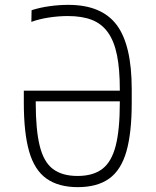

<svg xmlns="http://www.w3.org/2000/svg" viewBox="-20 -760 640 790"><path d="M300 10Q221 10 171.5 -25Q122 -60 100 -136.5Q78 -213 78 -337V-387H495V-343H117L127 -358V-338Q127 -226 143.5 -159.5Q160 -93 198 -64.5Q236 -36 299 -36Q363 -36 401 -65Q439 -94 456 -160Q473 -226 473 -338V-392Q473 -475 461.5 -532.5Q450 -590 424.5 -626Q399 -662 358.5 -678Q318 -694 259 -694Q222 -694 182 -688Q142 -682 109 -670L110 -718Q144 -729 183.5 -734.5Q223 -740 261 -740Q398 -740 460 -657.5Q522 -575 522 -393V-337Q522 -213 500 -136.5Q478 -60 429 -25Q380 10 300 10Z"/></svg>

Font: M PLUS Code Latin Expanded Light
Style: Regular
Weight: 300
Width: 7
Designer: Coji Morishita
Foundry: UNDERFOREST DESIGN
Version: Version 1.002; ttfautohint (v1.8.3)